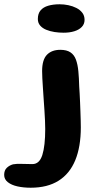

<svg xmlns="http://www.w3.org/2000/svg" viewBox="-110 -647 470 898"><path d="M33.5 231Q0 231 -28.2 224.8Q-56.5 218.5 -73.5 205Q-90.5 191.5 -90.5 171Q-90.5 150 -78.5 138.2Q-66.5 126.5 -49 121.5Q-32.5 118.5 -8.8 119.5Q15 120.5 41.5 120.5Q74.5 120.5 88 77.8Q101.5 35 101.5 -43.5Q101.5 -60.5 100.5 -83Q99.5 -105.5 97.8 -131.2Q96 -157 94.2 -183.5Q92.5 -210 90.8 -234.8Q89 -259.5 88 -280.2Q87 -301 87 -314.5Q87 -367.5 109.5 -390.8Q132 -414 172 -414Q202 -414 219.5 -402.2Q237 -390.5 245.2 -368Q253.5 -345.5 256.5 -313.8Q259.5 -282 260.5 -242Q261.5 -229 262.5 -209.8Q263.5 -190.5 264.5 -168.5Q265.5 -146.5 266.2 -124.2Q267 -102 267.5 -83.2Q268 -64.5 268 -51.5Q268 39.5 242 102.5Q216 165.5 164 198.2Q112 231 33.5 231ZM187.5 -494Q166.5 -494 145.2 -497.2Q124 -500.5 106.2 -507.8Q88.5 -515 77.8 -527.5Q67 -540 67 -558Q67 -583.5 79.8 -598.5Q92.5 -613.5 115.5 -620.2Q138.5 -627 169 -627Q189 -627 209.5 -622.8Q230 -618.5 247.2 -609.8Q264.5 -601 275 -587.2Q285.5 -573.5 285.5 -554Q285.5 -534.5 272.5 -521Q259.5 -507.5 237.5 -500.8Q215.5 -494 187.5 -494Z"/></svg>

Font: Gluten Medium
Style: Regular
Weight: 500
Designer: Tyler Finck
Foundry: Etcetera Type Company
Version: Version 1.300